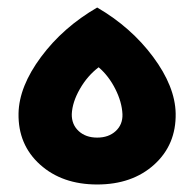

<svg xmlns="http://www.w3.org/2000/svg" viewBox="-20 -486 522 516"><path d="M29.8 -181.2Q31.2 -253.4 90.3 -333Q149.4 -412.6 241.2 -465.8Q332.5 -412.6 391.6 -333Q450.7 -253.4 452.1 -181.2Q453.6 -97.2 394.5 -43.7Q335.4 9.8 241.2 9.8Q147 9.8 87.6 -43.7Q28.3 -97.2 29.8 -181.2ZM172.9 -179.2Q172.4 -151.4 191.4 -133.8Q210.4 -116.2 241.2 -116.2Q272 -116.2 291 -133.8Q310.1 -151.4 309.1 -179.2Q307.6 -211.9 289.8 -247.1Q272 -282.2 245.1 -305.2Q214.8 -282.2 194.6 -246.8Q174.3 -211.4 172.9 -179.2Z"/></svg>

Font: LT Superior
Style: Bold
Weight: 400
Designer: Daniel Lyons
Foundry: LyonsType
Version: Version 1.000